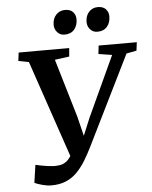

<svg xmlns="http://www.w3.org/2000/svg" viewBox="-63 -1010 853 1075"><g transform="rotate(-5 364.0 -472.0)"><path d="M182 14Q159 14 131.2 6.5Q103.5 -1 88 -8.5L102.5 -108.5Q119.5 -104.5 138.2 -101Q157 -97.5 174.2 -95.2Q191.5 -93 205 -92.5Q221.5 -92.5 238 -94.8Q254.5 -97 270 -106.8Q285.5 -116.5 300.2 -138.2Q315 -160 328.5 -199.5L311.5 -112L116.5 -685L58 -696L64 -743L348 -743.5L344 -696L262.5 -685L359.5 -358L400.5 -191L364.5 -193.5L427.5 -345L584 -684L508 -696L513.5 -743H728L722 -696L665 -685L420.5 -189.5Q397.5 -142 374 -104.2Q350.5 -66.5 323.2 -40Q296 -13.5 261.5 0.2Q227 14 182 14ZM328.5 -820.5Q304.5 -820.5 288.2 -838.5Q272 -856.5 272.5 -882.5Q273.5 -916.5 293.2 -937.2Q313 -958 343.5 -958Q373 -958 388.2 -941Q403.5 -924 403 -899Q402.5 -864.5 383.2 -842.5Q364 -820.5 328.5 -820.5ZM513.5 -820.5Q489 -820.5 473 -838.5Q457 -856.5 457.5 -882.5Q458.5 -916.5 478 -937.2Q497.5 -958 528 -958Q557 -958 572.5 -941Q588 -924 587.5 -899Q587 -864.5 567.8 -842.5Q548.5 -820.5 513.5 -820.5Z"/></g></svg>

Font: Merriweather 20pt SemiBold
Style: Italic
Weight: 600
Italic angle: -7.8°
Version: Version 2.101